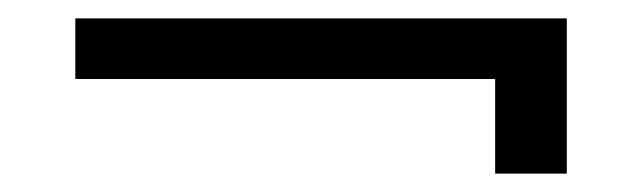

<svg xmlns="http://www.w3.org/2000/svg" viewBox="-20 -310 699 209"><path d="M519 -121V-224H62V-290H597V-121Z"/></svg>

Font: El Messiri SemiBold
Style: Regular
Weight: 600
Designer: Mohamed Gaber
Foundry: Kief Type Foundry
Version: Version 2.020; ttfautohint (v1.8.3)